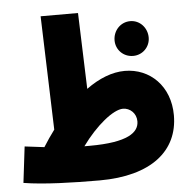

<svg xmlns="http://www.w3.org/2000/svg" viewBox="-54 -814 877 880"><g transform="rotate(-5 384.5 -373.5)"><path d="M369 13C608 13 734 -92 734 -255C734 -389 643 -477 527 -477C469 -477 408 -453 349 -410L337 -760H165L182 -237C164 -213 147 -188 130 -161C103 -164 73 -168 40 -172L20 -6C111 9 247 13 369 13ZM572 -542C616 -542 650 -577 650 -620C650 -665 616 -702 572 -702C527 -702 493 -665 493 -620C493 -577 527 -542 572 -542ZM504 -305C536 -305 565 -279 565 -242C565 -191 514 -149 337 -149C329 -149 321 -149 313 -149C378 -239 459 -305 504 -305Z"/></g></svg>

Font: Noto Sans Arabic UI XCn Bk
Style: Regular
Weight: 900
Width: 2
Designer: Monotype Design Team, Nadine Chahine and Nizar Qandah
Foundry: Monotype Imaging Inc.
Version: Version 2.010